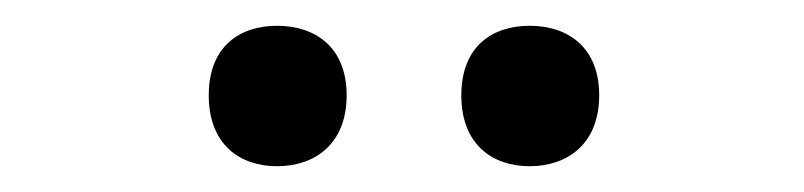

<svg xmlns="http://www.w3.org/2000/svg" viewBox="-20 -757 624 149"><path d="M142 -683C142 -645 166 -628 195 -628C224 -628 249 -645 249 -683C249 -721 224 -737 195 -737C166 -737 142 -721 142 -683ZM338 -683C338 -645 362 -628 391 -628C420 -628 445 -645 445 -683C445 -721 420 -737 391 -737C362 -737 338 -721 338 -683Z"/></svg>

Font: Noto Sans Georgian Medium
Style: Regular
Weight: 500
Designer: Monotype Design Team, Akaki Razmadze
Foundry: Google LLC
Version: Version 2.005